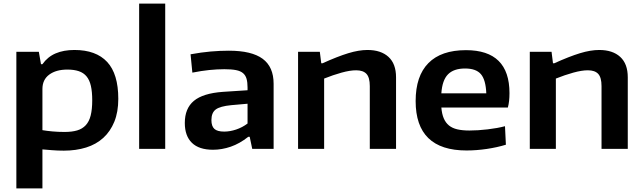

<svg xmlns="http://www.w3.org/2000/svg" viewBox="-20 -828 3578 1068"><path d="M71 -540H196L208 -471H216Q245 -512 289.5 -531Q334 -550 394 -550Q514 -550 576 -483.5Q638 -417 638 -278Q638 -205 616 -151Q594 -97 554.5 -61Q515 -25 459 -7.5Q403 10 335 10Q301 10 270.5 7.5Q240 5 216 3V220H71ZM339 -94Q380 -94 409 -102.5Q438 -111 457 -131.5Q476 -152 484.5 -186Q493 -220 493 -270Q493 -318 485.5 -350.5Q478 -383 461.5 -403Q445 -423 418.5 -432Q392 -441 355 -441Q292 -441 254 -413Q216 -385 216 -333V-104Q239 -100 271 -97Q303 -94 339 -94Z M754 -808H899V0H754Z M1165 5Q1087 5 1047.5 -33.5Q1008 -72 1008 -144Q1008 -225 1058.5 -267Q1109 -309 1219 -317L1357 -326V-341Q1357 -370 1351.5 -389.5Q1346 -409 1332 -421Q1318 -433 1293 -438Q1268 -443 1228 -443Q1188 -443 1144 -438.5Q1100 -434 1050 -424L1040 -526Q1100 -537 1152 -541.5Q1204 -546 1253 -546Q1380 -546 1441 -501Q1502 -456 1502 -362V0H1383L1369 -67H1361Q1313 -29 1263.5 -12Q1214 5 1165 5ZM1227 -96Q1259 -96 1293.5 -107.5Q1328 -119 1357 -141V-251L1266 -243Q1204 -237 1180 -219Q1156 -201 1156 -160Q1156 -126 1172.5 -111Q1189 -96 1227 -96Z M1638 -540H1759L1767 -476H1774Q1858 -514 1917 -532Q1976 -550 2024 -550Q2099 -550 2141 -511.5Q2183 -473 2183 -398V0H2037V-349Q2037 -397 2018.5 -417Q2000 -437 1961 -437Q1927 -437 1880 -424Q1833 -411 1783 -391V0H1638Z M2575 9Q2292 9 2292 -266Q2292 -405 2363 -477Q2434 -549 2572 -549Q2814 -549 2814 -310Q2814 -263 2805 -230H2435Q2438 -194 2448.5 -169.5Q2459 -145 2477.5 -130Q2496 -115 2524 -108.5Q2552 -102 2591 -102Q2638 -102 2693 -108.5Q2748 -115 2789 -126L2794 -23Q2745 -8 2687.5 0.5Q2630 9 2575 9ZM2567 -447Q2504 -447 2472 -414.5Q2440 -382 2435 -309H2685Q2682 -384 2655 -415.5Q2628 -447 2567 -447Z M2927 -540H3048L3056 -476H3063Q3147 -514 3206 -532Q3265 -550 3313 -550Q3388 -550 3430 -511.5Q3472 -473 3472 -398V0H3326V-349Q3326 -397 3307.5 -417Q3289 -437 3250 -437Q3216 -437 3169 -424Q3122 -411 3072 -391V0H2927Z"/></svg>

Font: Encode Sans Wide
Style: SemiBold
Weight: 600
Designer: Pablo Impallari, Andres Torresi
Foundry: Pablo Impallari, Andres Torresi
Version: Version 1.000; ttfautohint (v1.00) -l 8 -r 50 -G 200 -x 14 -